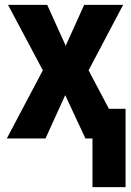

<svg xmlns="http://www.w3.org/2000/svg" viewBox="-20 -569 540 789"><path d="M360 200V0H344L397 -122H496V200ZM8 0 156 -280 13 -549H174L250 -381L326 -549H486L344 -280L492 0H331L248 -178L167 0Z"/></svg>

Font: Noto Sans Mono Condensed Extra
Style: Regular
Weight: 800
Width: 3
Designer: Monotype Design Team
Foundry: Monotype Imaging Inc.
Version: Version 1.900